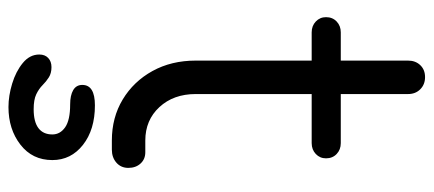

<svg xmlns="http://www.w3.org/2000/svg" viewBox="-298 -462 999 442"><g transform="rotate(90 201.0 -241.5)"><path d="M304 0Q251 0 209.5 -25Q168 -50 144 -93.5Q120 -137 120 -193V-682Q120 -699 130.5 -710Q141 -721 158 -721Q175 -721 186 -710Q197 -699 197 -682V-193Q197 -142 227 -109.5Q257 -77 304 -77H331Q347 -77 357 -66Q367 -55 367 -38Q367 -21 355 -10.5Q343 0 325 0ZM55 -460Q40 -460 30 -469.5Q20 -479 20 -493Q20 -508 30 -517.5Q40 -527 55 -527H310Q325 -527 335 -517.5Q345 -508 345 -493Q345 -479 335 -469.5Q325 -460 310 -460ZM227 238Q201 238 173 229.5Q145 221 125.5 205Q106 189 106 167Q106 154 114 146.5Q122 139 135 139Q149 139 158.5 145Q168 151 176.5 159.5Q185 168 197.5 174Q210 180 232 180Q261 180 275.5 169Q290 158 290 137Q290 119 273.5 107.5Q257 96 221 96Q200 96 188 89Q176 82 176 68Q176 39 223 39Q279 39 314 66.5Q349 94 349 137Q349 183 313.5 210.5Q278 238 227 238Z"/></g></svg>

Font: Comfortaa
Style: Regular
Weight: 400
Designer: Johan Aakerlund
Foundry: Johan Aakerlund
Version: Version 3.104; ttfautohint (v1.8.1.43-b0c9)